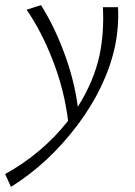

<svg xmlns="http://www.w3.org/2000/svg" viewBox="-73 -441 526 750"><path d="M388 -413Q392 -337 376 -259Q341 -100 229 48.5Q117 197 -30 289L-53 239Q93 158 193 31Q178 -90 133.5 -204.5Q89 -319 31 -403L87 -421Q138 -341 177.5 -235Q217 -129 231 -24Q294 -124 316 -226Q334 -313 329 -413Z"/></svg>

Font: EauTest Semilight
Style: Italic
Weight: 300
Italic angle: -12°
Designer: Christian Thalmann (Catharsis Fonts)
Version: Version 0.001;PS 000.001;hotconv 1.0.88;makeotf.lib2.5.64775